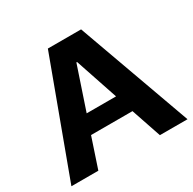

<svg xmlns="http://www.w3.org/2000/svg" viewBox="-145 -800 958 951"><g transform="rotate(-30 334.0 -324.5)"><path d="M242 -649H432L666 0H508L450 -171H213L156 0H2ZM416 -275 334 -519H330L248 -275Z"/></g></svg>

Font: Play
Style: Bold
Weight: 700
Designer: Jonas Hecksher (Cyrillic expansion: Cyreal)
Foundry: Jonas Hecksher, Playtype, e-types AS
Version: Version 2.101; ttfautohint (v1.5.65-e2d9)